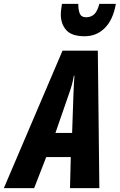

<svg xmlns="http://www.w3.org/2000/svg" viewBox="-80 -981 624 1001"><path d="M-60 0 246 -717H430L438 0H285L289 -162H161L98 0ZM209 -288H296L303 -491Q304 -515 305 -537.5Q306 -560 308 -586H305Q301 -562 295 -540Q289 -518 280 -493ZM361 -792Q294 -792 265.5 -824Q237 -856 237 -906Q237 -918 239 -932Q241 -946 243 -961H328Q328 -929 336 -910Q344 -891 369 -891Q394 -891 411 -906.5Q428 -922 438 -961H524Q510 -879 467 -835.5Q424 -792 361 -792Z"/></svg>

Font: Noto Sans ExtraCondensed ExtraBold
Style: Italic
Weight: 800
Width: 2
Italic angle: -12°
Designer: Monotype Design Team
Foundry: Monotype Imaging Inc.
Version: Version 2.013; ttfautohint (v1.8.4.7-5d5b)